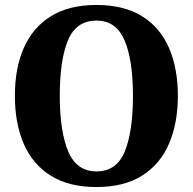

<svg xmlns="http://www.w3.org/2000/svg" viewBox="-20 -744 777 774"><path d="M369 10Q258 10 185 -35.5Q112 -81 76 -163.5Q40 -246 40 -358Q40 -469 76 -551Q112 -633 185 -678.5Q258 -724 369 -724Q479 -724 552 -679Q625 -634 661 -551.5Q697 -469 697 -358Q697 -247 661 -164Q625 -81 552 -35.5Q479 10 369 10ZM369 -53Q450 -53 483 -133.5Q516 -214 516 -358Q516 -502 482 -581.5Q448 -661 369 -661Q287 -661 254 -581.5Q221 -502 221 -358Q221 -214 255 -133.5Q289 -53 369 -53Z"/></svg>

Font: Noto Serif SemiCondensed ExtraBold
Style: Regular
Weight: 800
Width: 4
Designer: Monotype Design Team
Foundry: Monotype Imaging Inc.
Version: Version 2.015